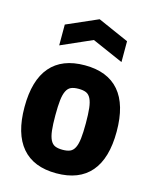

<svg xmlns="http://www.w3.org/2000/svg" viewBox="-119 -872 771 962"><g transform="rotate(15 266.5 -391.0)"><path d="M115 -721 277 -792 438 -721V-613L276 -684L115 -613ZM266 10Q148 10 87.5 -61Q27 -132 27 -270Q27 -409 87.5 -479.5Q148 -550 266 -550Q384 -550 444.5 -479.5Q505 -409 505 -270Q505 -131 444.5 -60.5Q384 10 266 10ZM266 -112Q290 -112 305 -118.5Q320 -125 329 -143Q338 -161 341.5 -191.5Q345 -222 345 -270Q345 -318 341.5 -348.5Q338 -379 329 -397Q320 -415 305 -421.5Q290 -428 266 -428Q242 -428 227 -421.5Q212 -415 203 -397Q194 -379 190.5 -348.5Q187 -318 187 -270Q187 -222 190.5 -191.5Q194 -161 203 -143Q212 -125 227 -118.5Q242 -112 266 -112Z"/></g></svg>

Font: Encode Sans Compressed
Style: ExtraBold
Weight: 800
Designer: Pablo Impallari, Andres Torresi
Foundry: Pablo Impallari, Andres Torresi
Version: Version 1.000; ttfautohint (v1.00) -l 8 -r 50 -G 200 -x 14 -